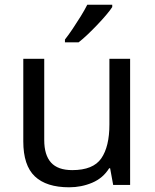

<svg xmlns="http://www.w3.org/2000/svg" viewBox="-20 -786 658 816"><path d="M533 -536V0H461L448 -71H444Q418 -29 372 -9.5Q326 10 274 10Q177 10 128 -36.5Q79 -83 79 -185V-536H168V-191Q168 -127 197 -95Q226 -63 287 -63Q376 -63 410.5 -113Q445 -163 445 -257V-536ZM457 -756Q448 -742 431 -722Q414 -702 393.5 -680.5Q373 -659 352.5 -639.5Q332 -620 314 -606H256V-618Q271 -637 288.5 -663Q306 -689 323 -716.5Q340 -744 351 -766H457Z"/></svg>

Font: Noto Sans Tai Tham
Style: Regular
Weight: 400
Designer: Monotype Design Team 2013. Revised by David WIlliams 2020
Foundry: Monotype Imaging Inc.
Version: Version 2.002